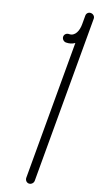

<svg xmlns="http://www.w3.org/2000/svg" viewBox="-218 -1204 693 1240"><g transform="rotate(20 128.0 -584.0)"><path d="M171 -1170C155 -1170 143 -1158 143 -1142V-1082C143 -1040 127 -994 85 -994C69 -994 55 -982 55 -966C55 -950 69 -936 85 -936C107 -936 127 -942 143 -954V-28C143 -12 155 2 171 2C187 2 201 -12 201 -28V-1142C201 -1158 187 -1170 171 -1170Z"/></g></svg>

Font: bauhaus_2017
Style: _regular
Weight: 400
Version: Version 1.0